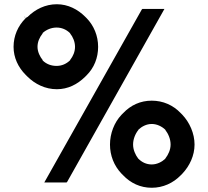

<svg xmlns="http://www.w3.org/2000/svg" viewBox="-20 -864 981 906"><path d="M98 -786C98 -785 99 -776 98 -776L97 -786ZM181 -707 182 -709C199 -724 222 -734 247 -734C271 -734 292 -725 309 -709L311 -707V-706C324 -690 334 -667 334 -643C334 -620 325 -599 311 -581V-580L309 -578C293 -563 272 -553 247 -553C222 -553 200 -561 182 -578L181 -580V-581C169 -596 157 -619 157 -643C157 -666 166 -687 181 -706ZM633 -252C649 -267 671 -279 696 -279C720 -279 743 -268 760 -252V-251C774 -233 785 -208 785 -182C785 -157 774 -134 760 -116V-115C744 -100 721 -88 696 -88C671 -88 650 -98 633 -115L632 -116C619 -133 608 -157 608 -182C608 -207 618 -232 633 -251ZM560 -38C596 0 642 22 696 22C749 22 797 0 833 -37L840 -44C875 -81 898 -130 898 -182C898 -234 875 -286 840 -323L833 -330C797 -368 749 -389 696 -389C643 -389 597 -368 561 -330L553 -322C519 -286 499 -234 499 -182C499 -130 518 -82 553 -45ZM652 -822 649 -819 189 -3H294L297 -6L756 -822ZM44 -643C44 -592 66 -546 101 -511L109 -503C145 -467 194 -443 248 -443C301 -443 345 -466 381 -501L389 -509C424 -544 443 -591 443 -643C443 -695 423 -743 389 -778L382 -785C347 -820 301 -844 248 -844C194 -844 146 -820 110 -784L108 -783H107L100 -777C65 -742 44 -695 44 -643ZM100 -777H101Z"/></svg>

Font: Hussar Woodtype
Style: SeBd
Weight: 900
Foundry: Cannot Into Space Fonts
Version: Version 1.07